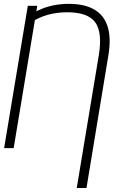

<svg xmlns="http://www.w3.org/2000/svg" viewBox="-20 -757 585 981"><path d="M421.9 203.6H372.1L484.9 -475.1Q503.9 -592.3 466.3 -643.3Q428.7 -694.3 323.7 -694.3Q272 -694.3 226.8 -682.1Q181.6 -669.9 143.6 -645.5L142.6 -686.5Q168 -702.1 197.5 -713.6Q227.1 -725.1 261 -731.2Q294.9 -737.3 331.5 -737.3Q409.7 -737.3 459.7 -709.5Q509.8 -681.6 529.3 -623.3Q548.8 -564.9 533.7 -474.1ZM170.4 -727.5 49.8 0H1L122.1 -727.5Z"/></svg>

Font: Inter 18pt ExtraLight
Style: Italic
Weight: 250
Italic angle: -9.3988°
Designer: Rasmus Andersson
Foundry: rsms
Version: Version 4.001;git-66647c0bb